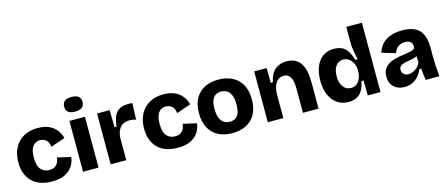

<svg xmlns="http://www.w3.org/2000/svg" viewBox="-49 -1333 4480 1926"><g transform="rotate(-15 2190.5 -370.5)"><path d="M312 14Q176 14 104 -59.5Q32 -133 32 -257Q32 -342 64.5 -406Q97 -470 159 -506Q221 -542 307 -542Q405 -542 464.5 -496Q524 -450 542 -375L393 -324Q389 -374 361.5 -396Q334 -418 298 -418Q272 -418 248 -403.5Q224 -389 209.5 -355.5Q195 -322 195 -264Q195 -176 229 -140Q263 -104 314 -104Q353 -104 375 -120Q397 -136 407 -159.5Q417 -183 419 -206L559 -174Q554 -124 526.5 -81Q499 -38 446.5 -12Q394 14 312 14Z M635 0V-528H796V0ZM716 -603Q621 -603 621 -678Q621 -755 716 -755Q812 -755 812 -678Q812 -642 787.5 -622.5Q763 -603 716 -603Z M922 0V-528H1053L1056 -350H1077Q1087 -453 1127.5 -496.5Q1168 -540 1251 -540Q1259 -540 1268.5 -539.5Q1278 -539 1291 -537L1285 -366Q1269 -373 1250.5 -375.5Q1232 -378 1218 -378Q1099 -378 1084 -240V0Z M1618 14Q1482 14 1410 -59.5Q1338 -133 1338 -257Q1338 -342 1370.5 -406Q1403 -470 1465 -506Q1527 -542 1613 -542Q1711 -542 1770.5 -496Q1830 -450 1848 -375L1699 -324Q1695 -374 1667.5 -396Q1640 -418 1604 -418Q1578 -418 1554 -403.5Q1530 -389 1515.5 -355.5Q1501 -322 1501 -264Q1501 -176 1535 -140Q1569 -104 1620 -104Q1659 -104 1681 -120Q1703 -136 1713 -159.5Q1723 -183 1725 -206L1865 -174Q1860 -124 1832.5 -81Q1805 -38 1752.5 -12Q1700 14 1618 14Z M2184 14Q2103 14 2041.5 -17Q1980 -48 1945 -110Q1910 -172 1910 -265Q1910 -358 1945 -419.5Q1980 -481 2042 -511.5Q2104 -542 2184 -542Q2265 -542 2327 -511Q2389 -480 2424 -418.5Q2459 -357 2459 -264Q2459 -169 2423 -107Q2387 -45 2324.5 -15.5Q2262 14 2184 14ZM2189 -103Q2219 -103 2243.5 -116.5Q2268 -130 2282.5 -163Q2297 -196 2297 -254Q2297 -316 2281 -352Q2265 -388 2238 -403.5Q2211 -419 2179 -419Q2150 -419 2125.5 -405.5Q2101 -392 2086.5 -359Q2072 -326 2072 -267Q2072 -206 2088 -170Q2104 -134 2130.5 -118.5Q2157 -103 2189 -103Z M2554 0V-528H2683L2685 -374H2706Q2727 -467 2775.5 -504.5Q2824 -542 2891 -542Q2948 -542 2984 -521Q3020 -500 3040 -466.5Q3060 -433 3068.5 -395Q3077 -357 3079 -322Q3081 -287 3081 -264V0H2919V-247Q2919 -264 2917.5 -291Q2916 -318 2907.5 -345Q2899 -372 2880 -390.5Q2861 -409 2826 -409Q2788 -409 2763.5 -386Q2739 -363 2727 -325Q2715 -287 2715 -241V0Z M3392 14Q3326 14 3276 -19.5Q3226 -53 3198 -115.5Q3170 -178 3170 -265Q3170 -345 3194 -407Q3218 -469 3265.5 -504.5Q3313 -540 3384 -540Q3459 -540 3500 -499.5Q3541 -459 3563 -378H3588Q3578 -427 3570 -471Q3562 -515 3562 -545V-720H3724V0H3592L3590 -156H3568Q3551 -66 3507 -26Q3463 14 3392 14ZM3450 -116Q3491 -116 3515.5 -139Q3540 -162 3551 -194Q3562 -226 3562 -254V-275Q3562 -306 3548.5 -337.5Q3535 -369 3509 -390.5Q3483 -412 3446 -412Q3397 -412 3368.5 -372Q3340 -332 3340 -265Q3340 -198 3370 -157Q3400 -116 3450 -116Z M3972 14Q3905 14 3863 -25Q3821 -64 3821 -133Q3821 -189 3847 -221.5Q3873 -254 3913.5 -271Q3954 -288 3998 -295Q4042 -302 4078 -307Q4122 -313 4144 -322.5Q4166 -332 4166 -360Q4166 -385 4148 -403Q4130 -421 4090 -421Q4048 -421 4018 -398.5Q3988 -376 3976 -336L3834 -379Q3862 -463 3928.5 -502.5Q3995 -542 4091 -542Q4213 -542 4268.5 -484Q4324 -426 4324 -300V-219Q4324 -110 4336 0H4194Q4190 -23 4186 -55Q4182 -87 4180 -121H4160Q4139 -63 4090 -24.5Q4041 14 3972 14ZM4044 -100Q4080 -100 4116.5 -124.5Q4153 -149 4169 -189L4167 -253Q4138 -240 4105 -234.5Q4072 -229 4042.5 -223Q4013 -217 3994.5 -203.5Q3976 -190 3976 -162Q3976 -134 3995 -117Q4014 -100 4044 -100Z"/></g></svg>

Font: Bricolage Grotesque 10pt ExtraBold
Style: Regular
Weight: 800
Designer: Mathieu Triay
Foundry: Atelier Triay
Version: Version 1.000; ttfautohint (v1.8.4.7-5d5b);gftools[0.9.32]